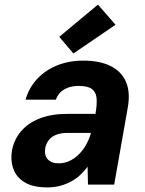

<svg xmlns="http://www.w3.org/2000/svg" viewBox="-20 -801 631 833"><path d="M184.9 12Q123.9 12 87.6 -9.6Q51.3 -31.2 38.1 -67.9Q24.8 -104.5 31.8 -147.5Q40.6 -194.8 70.7 -230.7Q100.7 -266.6 151.4 -286.8Q202.1 -307 272.6 -307H394.2Q401.4 -348.6 399 -375.3Q396.5 -401.9 378.3 -415.1Q360.2 -428.3 321.1 -428.3Q284.9 -428.3 259.1 -413.4Q233.4 -398.6 222.1 -368.6H90.9Q105.9 -420.6 141.1 -458.5Q176.3 -496.3 227.7 -517.2Q279 -538 340.7 -538Q413.4 -538 460.5 -514.3Q507.6 -490.5 526.8 -445.3Q546 -400.1 534.4 -334.6L475.4 0H361.7L360 -77.7Q345.4 -57.9 327.5 -41.4Q309.6 -25 287.5 -13Q265.5 -1.1 239.7 5.5Q214 12 184.9 12ZM234.7 -92.4Q258.3 -92.4 280.1 -102.1Q301.8 -111.9 320.1 -129.4Q338.4 -147 351.9 -170.2Q365.4 -193.4 373.6 -220.2L374.4 -224.4H273.3Q243.9 -224.4 223.5 -216.2Q203.1 -208 191.7 -193.2Q180.3 -178.5 176.4 -159.1Q171.2 -127.2 187.3 -109.8Q203.3 -92.4 234.7 -92.4ZM298.4 -569 237 -641.2 404.9 -780.9 481.3 -693.6Z"/></svg>

Font: DM Sans 9pt
Style: Italic
Weight: 400
Italic angle: -10°
Designer: Colophon Foundry, Jonny Pinhorn
Foundry: Colophon Foundry
Version: Version 4.004